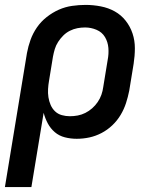

<svg xmlns="http://www.w3.org/2000/svg" viewBox="-27 -558 647 783"><path d="M-7 205 83 -342Q88 -369 97.5 -395.5Q107 -422 123.5 -446Q140 -470 163.5 -488.5Q187 -507 213 -518.5Q239 -530 267 -534Q295 -538 322 -538Q353 -538 384 -532Q415 -526 441 -511.5Q467 -497 485.5 -473.5Q504 -450 513.5 -421.5Q523 -393 523 -361.5Q523 -330 518 -298L500 -188Q495 -163 487 -138Q479 -113 465 -89.5Q451 -66 431 -47Q411 -28 387 -15.5Q363 -3 337.5 2.5Q312 8 286 8Q261 8 237.5 2Q214 -4 196.5 -19Q179 -34 168 -54.5Q157 -75 151 -98L101 205ZM258 -84Q274 -84 290 -87Q306 -90 321 -97.5Q336 -105 349 -116.5Q362 -128 371.5 -142Q381 -156 386.5 -171.5Q392 -187 394 -203L412 -313Q417 -338 415 -362.5Q413 -387 401 -407Q389 -427 366.5 -436.5Q344 -446 320 -446Q304 -446 288.5 -443Q273 -440 258 -432.5Q243 -425 231 -413Q219 -401 210 -387Q201 -373 196.5 -358Q192 -343 189 -327L173 -229Q170 -212 169 -195Q168 -178 170.5 -161.5Q173 -145 179.5 -130Q186 -115 197.5 -104Q209 -93 225 -88.5Q241 -84 258 -84Z"/></svg>

Font: Iosevka Curly SmBdEx
Style: Italic
Weight: 600
Width: 7
Italic angle: -9°
Monospace: yes
Designer: Belleve Invis
Foundry: Belleve Invis
Version: Version 11.1.0; ttfautohint (v1.8.3)